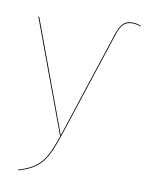

<svg xmlns="http://www.w3.org/2000/svg" viewBox="-85 -626 667 876"><g transform="rotate(10 248.5 -187.5)"><path d="M60.8 189.6C165.4 159.4 188.6 112.3 227.4 0.2L388.7 -491.2C403.6 -538.1 418.6 -561.4 457.9 -561.4C471 -561.4 484 -558.4 496 -553.4L496.6 -557C484.6 -562.1 471.3 -565.2 457.8 -565.2C416.7 -565.2 401.1 -541.4 384.8 -491.4L224.1 -1.6L33.5 -517.2H29.3L220.8 0H223.5C185 110.9 162.6 155.9 60.5 186Z"/></g></svg>

Font: Fira Sans Four
Style: Regular
Weight: 100
Designer: Carrois Corporate & Edenspiekermann AG
Foundry: Carrois Corporate GbR & Edenspiekermann AG
Version: Version 4.203;PS 004.203;hotconv 1.0.88;makeotf.lib2.5.64775